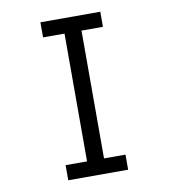

<svg xmlns="http://www.w3.org/2000/svg" viewBox="-77 -736 704 802"><g transform="rotate(-10 275.0 -335.0)"><path d="M148 0V-64H239V-606H148V-670H402V-606H311V-64H402V0Z"/></g></svg>

Font: Lode Term
Style: Regular
Weight: 400
Monospace: yes
Designer: Belleve Invis
Foundry: Belleve Invis
Version: Version 29.2.0